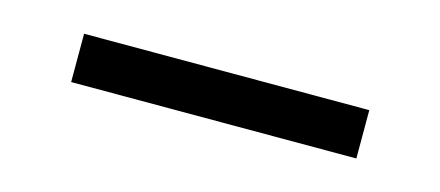

<svg xmlns="http://www.w3.org/2000/svg" viewBox="-24 -406 545 238"><g transform="rotate(15 248.5 -287.0)"><path d="M432 -318H66V-256H432Z"/></g></svg>

Font: LilGrotesk
Style: Regular
Weight: 400
Designer: Bastien Sozeau
Foundry: NBR — Bastien Sozeau
Version: Version 2.001